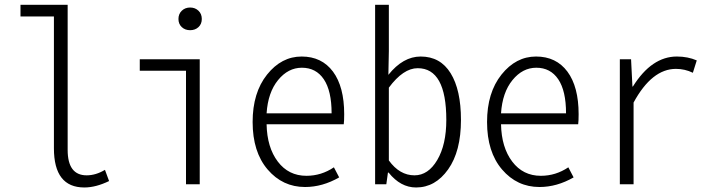

<svg xmlns="http://www.w3.org/2000/svg" viewBox="-20 -786 3040 819"><path d="M339.8 13.7Q210 13.7 210 -153.3V-715.8H67.4V-765.6H268.6V-146.5Q268.6 -38.1 349.6 -38.1Q388.7 -38.1 427.7 -61.5L445.3 -13.7Q388.7 13.7 339.8 13.7Z M773.4 0V-484.4H576.2V-533.2H832V0ZM826.7 -670.4Q812.5 -657.2 791 -657.2Q769.5 -657.2 755.4 -670.4Q741.2 -683.6 741.2 -705.1Q741.2 -726.6 755.4 -740.2Q769.5 -753.9 791 -753.9Q812.5 -753.9 826.7 -740.2Q840.8 -726.6 840.8 -705.1Q840.8 -683.6 826.7 -670.4Z M1281.2 11.7Q1185.5 11.7 1121.6 -63Q1057.6 -137.7 1057.6 -265.6Q1057.6 -390.6 1119.1 -467.8Q1180.7 -544.9 1266.6 -544.9Q1352.5 -544.9 1400.4 -480.5Q1448.2 -416 1448.2 -298.8Q1448.2 -269.5 1446.3 -255.9H1117.2Q1119.1 -157.2 1165 -96.7Q1210.9 -36.1 1287.1 -36.1Q1350.6 -36.1 1404.3 -72.3L1426.8 -29.3Q1355.5 11.7 1281.2 11.7ZM1117.2 -302.7H1394.5Q1394.5 -398.4 1361.3 -447.8Q1328.1 -497.1 1267.6 -497.1Q1209 -497.1 1166 -444.3Q1123 -391.6 1117.2 -302.7Z M1754.9 13.7Q1688.5 13.7 1637.7 -49.8H1634.8L1627.9 0H1580.1V-765.6H1638.7V-568.4L1636.7 -466.8Q1699.2 -544.9 1774.4 -544.9Q1858.4 -544.9 1902.3 -473.6Q1946.3 -402.3 1946.3 -274.4Q1946.3 -140.6 1891.6 -63.5Q1836.9 13.7 1754.9 13.7ZM1748 -38.1Q1806.6 -38.1 1845.2 -103.5Q1883.8 -168.9 1883.8 -274.4Q1883.8 -495.1 1761.7 -495.1Q1700.2 -495.1 1638.7 -412.1V-101.6Q1684.6 -38.1 1748 -38.1Z M2281.2 11.7Q2185.5 11.7 2121.6 -63Q2057.6 -137.7 2057.6 -265.6Q2057.6 -390.6 2119.1 -467.8Q2180.7 -544.9 2266.6 -544.9Q2352.5 -544.9 2400.4 -480.5Q2448.2 -416 2448.2 -298.8Q2448.2 -269.5 2446.3 -255.9H2117.2Q2119.1 -157.2 2165 -96.7Q2210.9 -36.1 2287.1 -36.1Q2350.6 -36.1 2404.3 -72.3L2426.8 -29.3Q2355.5 11.7 2281.2 11.7ZM2117.2 -302.7H2394.5Q2394.5 -398.4 2361.3 -447.8Q2328.1 -497.1 2267.6 -497.1Q2209 -497.1 2166 -444.3Q2123 -391.6 2117.2 -302.7Z M2624 0V-533.2H2671.9L2677.7 -417H2679.7Q2759.8 -544.9 2867.2 -544.9Q2914.1 -544.9 2952.1 -528.3L2935.5 -475.6Q2901.4 -492.2 2863.3 -492.2Q2760.7 -492.2 2682.6 -348.6V0Z"/></svg>

Font: GenEi Gothic M Light
Style: Regular
Weight: 300
Designer: o_tamon (Modified); [Source Han Sans]
Ryoko NISHIZUKA  (kana & ideographs); Paul D. Hunt (Latin, Greek & Cyrillic); Wenl
Version: Version 1.1a;Original Version 1.004